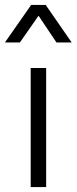

<svg xmlns="http://www.w3.org/2000/svg" viewBox="-40 -762 312 782"><path d="M41 -589H-20L87 -742H146L252 -589H190L117 -698ZM85 0V-485H148V0Z"/></svg>

Font: Palanquin Light
Style: Regular
Weight: 300
Designer: Pria Ravichandran
Version: Version 1.0.4